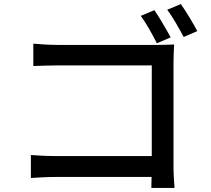

<svg xmlns="http://www.w3.org/2000/svg" viewBox="-20 -880 1040 945"><path d="M740 -830 673 -802C699 -766 732 -708 752 -667L820 -696C800 -733 764 -795 740 -830ZM870 -860 803 -832C830 -797 862 -739 884 -698L951 -727C931 -765 895 -825 870 -860ZM132 -117V-4C161 -6 211 -9 251 -9H726L725 45H839C837 24 834 -25 834 -60V-578C834 -604 836 -639 837 -661C818 -660 784 -659 757 -659H260C226 -659 179 -662 144 -665V-555C170 -556 221 -558 260 -558H727V-112H248C205 -112 161 -115 132 -117Z"/></svg>

Font: Noto Sans CJK SC Medium
Style: Regular
Weight: 500
Designer: Ryoko NISHIZUKA 西塚涼子 (kana, bopomofo & ideographs); Paul D. Hunt (Latin, Greek & Cyrillic); Sandoll Communications 산돌커뮤니
Foundry: Adobe
Version: Version 2.004;hotconv 1.0.118;makeotfexe 2.5.65603